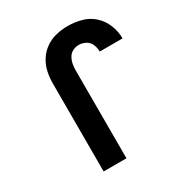

<svg xmlns="http://www.w3.org/2000/svg" viewBox="-174 -867 933 991"><g transform="rotate(-30 292.5 -371.5)"><path d="M157 0H293V-525Q293 -543 296.5 -561.5Q300 -580 309.5 -596.5Q319 -613 336 -621.5Q353 -630 372 -630Q393 -630 412.5 -619.5Q432 -609 440.5 -588.5Q449 -568 449 -546H585Q585 -587 569.5 -626Q554 -665 523.5 -693Q493 -721 453 -732Q413 -743 372 -743Q337 -743 302.5 -735Q268 -727 239 -707Q210 -687 191 -657.5Q172 -628 164.5 -594Q157 -560 157 -525Z"/></g></svg>

Font: Iosevka Sparkle Extrabold
Style: Regular
Weight: 800
Designer: Belleve Invis
Foundry: Belleve Invis
Version: Version 4.5.0; ttfautohint (v1.8.3)